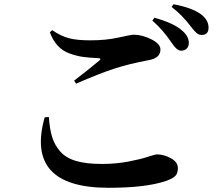

<svg xmlns="http://www.w3.org/2000/svg" viewBox="-20 -853 1040 904"><path d="M190.4 -300.8 210 -301.8Q213.9 -245.1 225.6 -207.5Q237.3 -169.9 263.7 -139.6Q290 -109.4 337.9 -95.2Q385.7 -81.1 459 -81.1Q526.4 -81.1 584.5 -92.3Q642.6 -103.5 676.3 -114.7Q710 -126 718.8 -126Q752 -126 784.7 -107.9Q817.4 -89.8 817.4 -61.5Q817.4 -37.1 805.7 -24.9Q793.9 -12.7 761.7 -1Q667 31.2 491.2 31.2Q96.7 31.2 190.4 -300.8ZM337.9 -459 329.1 -473.6Q383.8 -514.6 448.2 -568.4Q459 -578.1 443.4 -579.1Q398.4 -581.1 368.7 -585.4Q338.9 -589.8 306.6 -601.6Q274.4 -613.3 251.5 -638.2Q228.5 -663.1 214.8 -701.2L225.6 -710.9Q267.6 -682.6 305.2 -672.9Q342.8 -663.1 404.3 -663.1Q480.5 -663.1 538.6 -676.3Q596.7 -689.5 610.4 -689.5Q649.4 -689.5 692.4 -668Q735.4 -646.5 735.4 -620.1Q735.4 -580.1 682.6 -570.3Q587.9 -552.7 516.6 -529.3Q445.3 -505.9 337.9 -459ZM788.1 -820.3 796.9 -833Q885.7 -816.4 926.8 -785.2Q961.9 -758.8 961.9 -722.7Q961.9 -688.5 929.7 -688.5Q916 -688.5 905.8 -697.3Q895.5 -706.1 878.9 -727.5Q838.9 -781.2 788.1 -820.3ZM697.3 -755.9 707 -769.5Q801.8 -743.2 839.8 -707Q869.1 -681.6 869.1 -650.4Q869.1 -633.8 858.9 -624Q848.6 -614.3 832 -614.3Q811.5 -615.2 787.1 -653.3Q745.1 -714.8 697.3 -755.9Z"/></svg>

Font: GenYoMin TW TTF Bold
Style: Regular
Weight: 700
Version: Version 1.300